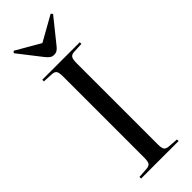

<svg xmlns="http://www.w3.org/2000/svg" viewBox="-304 -973 1003 1003"><g transform="rotate(-45 197.5 -471.5)"><path d="M59 0V-12L117 -16Q136 -18 142 -28.5Q148 -39 148 -67V-668Q148 -693 141.5 -703.5Q135 -714 115 -715L59 -718V-730H336V-718L277 -715Q261 -714 254 -703.5Q247 -693 247 -664V-63Q247 -38 253.5 -28Q260 -18 279 -16L336 -12V0ZM195 -778Q182 -778 173 -784Q164 -790 151 -806L52 -933L60 -943L195 -865L334 -943L342 -933L235 -800Q227 -790 218 -784Q209 -778 195 -778Z"/></g></svg>

Font: Literata 72pt
Style: Regular
Weight: 400
Designer: Latin by Veronika Burian and Jose Scaglione. Greek by Irene Vlachou. Cyrillic by Vera Evstafieva.
Foundry: TypeTogether
Version: Version 3.002